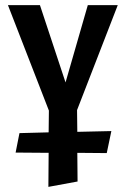

<svg xmlns="http://www.w3.org/2000/svg" viewBox="-20 -441 491 750"><path d="M281 -11 282 74 415 71 397 157 282 156 283 268 169 289 170 156 41 155 56 79 170 76 171 -9 11 -421H136L236 -119L323 -421H440Z"/></svg>

Font: EauTest
Style: Bold Italic
Weight: 700
Italic angle: -12°
Designer: Christian Thalmann (Catharsis Fonts)
Version: Version 0.001;PS 000.001;hotconv 1.0.88;makeotf.lib2.5.64775